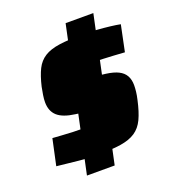

<svg xmlns="http://www.w3.org/2000/svg" viewBox="-130 -793 799 898"><g transform="rotate(-20 270.0 -344.0)"><path d="M229 -66Q208 -66 184.5 -67Q161 -68 136.5 -70.5Q112 -73 85 -76Q58 -79 29 -82L57 -212Q76 -211 102 -209Q128 -207 155.5 -206Q183 -205 206 -205Q255 -205 276 -207Q297 -209 303.5 -216Q310 -223 314 -239Q315 -242 315.5 -246Q316 -250 316 -252Q316 -260 308 -263Q300 -266 278 -269L197 -280Q136 -288 109 -312.5Q82 -337 82 -381Q82 -397 85 -416Q88 -435 92 -455Q104 -506 120 -538Q136 -570 164.5 -588Q193 -606 239.5 -612.5Q286 -619 356 -619Q392 -619 426.5 -616.5Q461 -614 490.5 -610.5Q520 -607 540 -603L513 -473Q485 -475 458 -476.5Q431 -478 408 -479Q385 -480 368 -480Q326 -480 306 -478.5Q286 -477 279 -471Q272 -465 269 -451Q267 -446 267 -442.5Q267 -439 267 -437Q267 -429 274 -426Q281 -423 304 -420L396 -409Q433 -404 456 -392.5Q479 -381 490 -361.5Q501 -342 501 -314Q501 -300 499 -282Q497 -264 492 -243Q480 -188 463.5 -153Q447 -118 418.5 -99Q390 -80 344.5 -73Q299 -66 229 -66ZM149 8 299 -696H437L287 8Z"/></g></svg>

Font: Saira Thin ExtraBold
Style: Italic
Weight: 800
Italic angle: -12°
Version: Version 1.101